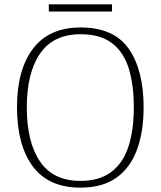

<svg xmlns="http://www.w3.org/2000/svg" viewBox="-20 -851 738 881"><path d="M349 10Q203 10 130.5 -87.5Q58 -185 58 -359Q58 -532 132 -628.5Q206 -725 350 -725Q502 -725 570.5 -627.5Q639 -530 639 -358Q639 -247 608.5 -164Q578 -81 514 -35.5Q450 10 349 10ZM349 -21Q436 -21 490 -61.5Q544 -102 569 -177.5Q594 -253 594 -358Q594 -464 570 -539Q546 -614 492.5 -654Q439 -694 350 -694Q225 -694 164 -605.5Q103 -517 103 -358Q103 -199 163.5 -110Q224 -21 349 -21ZM204 -798V-831H494V-798Z"/></svg>

Font: Noto Serif Tamil ExtraLight
Style: Italic
Weight: 200
Italic angle: -12°
Designer: Indian Type Foundry, Tom Grace, and the Monotype Design Team
Foundry: Monotype Imaging Inc.
Version: Version 2.003; ttfautohint (v1.8.4.7-5d5b)